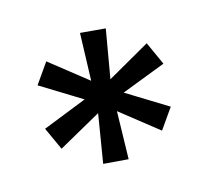

<svg xmlns="http://www.w3.org/2000/svg" viewBox="-74 -807 589 542"><g transform="rotate(20 220.0 -536.0)"><path d="M158 -355 95 -392 178 -518 186 -509 33 -500V-572L186 -563L178 -553L95 -680L159 -717L224 -579H217L282 -717L346 -679L262 -554L254 -563L407 -572V-500L254 -509L262 -518L346 -392L283 -355L217 -492H224Z"/></g></svg>

Font: Nunito Sans 10pt Condensed SemiBold
Style: Regular
Weight: 600
Width: 3
Designer: Vernon Adams
Foundry: Vernon Adams
Version: Version 3.101;gftools[0.9.27]